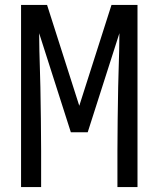

<svg xmlns="http://www.w3.org/2000/svg" viewBox="-20 -755 640 775"><path d="M65 0V-735H170L300 -328L430 -735H535V0H454V-147Q454 -211 455 -275.5Q456 -340 457 -404L459 -478Q460 -514 461 -549.5Q462 -585 462 -621L334 -221H266L138 -621Q138 -585 139 -549.5Q140 -514 141 -478L143 -404Q144 -340 145 -275.5Q146 -211 146 -147V0Z"/></svg>

Font: Iosevka Extended
Style: Regular
Weight: 400
Width: 7
Monospace: yes
Designer: Belleve Invis
Foundry: Belleve Invis
Version: Version 32.5.0; ttfautohint (v1.8.4)